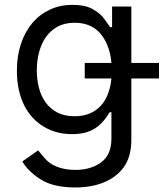

<svg xmlns="http://www.w3.org/2000/svg" viewBox="-20 -573 689 808"><path d="M51.1 -275.6Q51.1 -338.1 68.4 -389.2Q85.6 -440.3 116.5 -476.6Q147.4 -512.8 190.2 -532.7Q233 -552.6 284.1 -552.6Q337.7 -552.6 369 -535.2Q384.9 -526.3 397 -516.5Q409.1 -506.7 417.3 -495.4Q425.4 -484 432 -475Q438.6 -465.9 443.2 -458.8H451.7V-545.5H532.7V-308.2H649.1V-242.9H532.7V15.6Q532.7 85.9 501.1 130.3Q485.1 152.3 463.4 168.5Q441.8 184.7 415.7 195.1Q389.6 205.6 359.6 210.8Q329.5 215.9 296.9 215.9Q205.6 215.9 152.7 182.9Q98.7 149.1 73.9 106.5L140.6 59.7Q146.3 67.1 153.4 75.6Q160.5 84.2 169.4 94.1Q177.9 103.7 189.6 112.4Q201.3 121.1 217.2 127.7Q233 134.2 252.7 138.1Q272.4 142 296.9 142Q362.9 142 405.9 110.1Q448.9 78.1 448.9 9.9V-100.9H441.8Q426.8 -76.3 410.9 -58.9Q394.9 -41.5 375.9 -30.4Q356.9 -19.2 334.2 -13.8Q311.4 -8.5 282.7 -8.5Q217 -8.5 164.4 -39.8Q138.1 -55.4 117.2 -78.1Q96.2 -100.9 81.5 -130.5Q66.8 -160.2 58.9 -196.6Q51.1 -233 51.1 -275.6ZM134.9 -277Q134.9 -238.6 143.8 -203.7Q152.7 -168.7 171.9 -142Q191.1 -115.4 221.2 -99.6Q251.4 -83.8 294 -83.8Q331 -83.8 358.7 -95.9Q386.4 -108 405.4 -129.3Q424.4 -150.6 435 -179.7Q445.7 -208.8 448.9 -242.9H336.6V-308.2H448.9Q443.2 -375.7 410.5 -421.5Q370.7 -477.3 294 -477.3Q251.8 -477.3 221.6 -460.4Q191.4 -443.5 172.2 -415.5Q153.1 -387.4 144 -351.4Q134.9 -315.3 134.9 -277Z"/></svg>

Font: Inter P
Style: Regular
Weight: 400
Designer: Rasmus Andersson
Foundry: rsms
Version: Version 3.018;git-588b23468